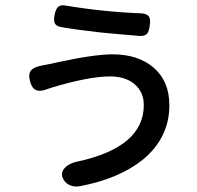

<svg xmlns="http://www.w3.org/2000/svg" viewBox="-20 -652 739 721"><path d="M219 23Q204 -2 224 -22Q241 -40 274 -46Q520 -100 520 -258Q520 -307 484 -337Q450 -365 393 -365Q314 -365 174 -323Q172 -322 167 -320.5Q162 -319 159 -318Q132 -307 116 -313.5Q100 -320 93 -346Q85 -374 97 -388Q108 -401 138 -406Q141 -407 146.5 -408Q152 -409 154 -409Q165 -411 191 -417Q333 -448 402 -448Q499 -448 557 -398Q616 -347 616 -257Q616 -135 517 -53Q428 19 281 47Q262 51 245 44.5Q228 38 219 23ZM505 -517Q464 -520 358 -530Q269 -540 211 -550Q192 -553 186 -564Q181 -575 185 -596Q189 -617 198 -626Q208 -635 227 -631Q371 -607 510 -602Q532 -601 540 -589Q546 -578 542 -554Q539 -533 532 -525Q523 -516 505 -517Z"/></svg>

Font: GenSenRounded JP M
Style: Regular
Weight: 500
Version: Version 1.501;PS 1;hotconv 16.6.51;makeotf.lib2.5.65220